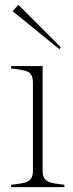

<svg xmlns="http://www.w3.org/2000/svg" viewBox="-20 -773 303 793"><path d="M26 -10V0H246V-10C181 -17 156 -21 156 -69V-500H26V-490C92 -483 116 -479 116 -431V-69C116 -21 91 -17 26 -10ZM32 -727 225 -570 231 -578 56 -753Z"/></svg>

Font: Sprat Condensed Thin
Style: Regular
Weight: 100
Width: 3
Designer: Ethan Nakache
Foundry: Collletttivo
Version: Version 2.000;Glyphs 3.2 (3217)